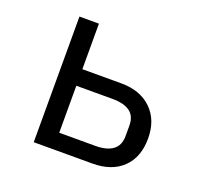

<svg xmlns="http://www.w3.org/2000/svg" viewBox="-96 -629 792 741"><g transform="rotate(20 300.0 -258.0)"><path d="M111 -516H191V-329H351Q429 -329 475 -284.5Q521 -240 521 -164Q521 -87 476 -43.5Q431 0 352 0H111ZM340 -68Q386 -68 411 -86.5Q436 -105 436 -144V-186Q436 -225 411.5 -243Q387 -261 340 -261H191V-68Z"/></g></svg>

Font: iA Writer Quattro V
Style: Regular
Weight: 400
Designer: Mike Abbink, Paul van der Laan, Pieter van Rosmalen, Oliver Reichenstein
Foundry: Information Architects Inc.
Version: Version 2.000